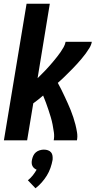

<svg xmlns="http://www.w3.org/2000/svg" viewBox="-20 -755 540 1033"><path d="M1 0 123 -735H248L182 -333Q182 -333 182 -333Q182 -333 182 -333V-334Q193 -345 204 -356Q215 -367 226 -378.5Q237 -390 247.5 -402Q258 -414 268 -426Q278 -438 287.5 -450Q297 -462 306 -475Q315 -488 322.5 -501.5Q330 -515 333 -530H474Q471 -513 461.5 -497.5Q452 -482 441.5 -467.5Q431 -453 419 -439Q407 -425 395 -411.5Q383 -398 370 -385Q357 -372 344 -359Q331 -346 318 -333.5Q305 -321 291 -309Q301 -291 310 -273Q319 -255 327.5 -236.5Q336 -218 344.5 -199.5Q353 -181 360.5 -162Q368 -143 374.5 -123.5Q381 -104 386 -84Q391 -64 394.5 -42.5Q398 -21 394 0H269Q273 -21 270 -42.5Q267 -64 263 -84.5Q259 -105 253 -125Q247 -145 240.5 -164.5Q234 -184 227 -203Q220 -222 212 -241Q199 -230 186 -219.5Q173 -209 159 -199L126 0ZM171 258 130 215Q145 203 156.5 188.5Q168 174 177 158Q170 155 164 150Q158 145 154.5 138Q151 131 150.5 122.5Q150 114 152 105Q154 94 159 83Q164 72 173 64.5Q182 57 193.5 53.5Q205 50 216 50Q228 50 238 53.5Q248 57 254.5 64.5Q261 72 262.5 83Q264 94 263 105Q259 127 251.5 148.5Q244 170 232 189.5Q220 209 204.5 226.5Q189 244 171 258Z"/></svg>

Font: Iosevka Curly XBdObl
Style: Regular
Weight: 800
Italic angle: -9°
Monospace: yes
Designer: Belleve Invis
Foundry: Belleve Invis
Version: Version 11.1.0; ttfautohint (v1.8.3)